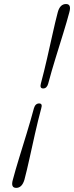

<svg xmlns="http://www.w3.org/2000/svg" viewBox="-20 -792 368 954"><path d="M219.5 -376.5Q213 -352.5 194.5 -352.5Q176.5 -352.5 183 -376.5Q199.5 -438.5 214.2 -503Q229 -567.5 242 -626.5Q255 -685.5 267 -731Q278 -772 308 -772Q336 -772 324.5 -731Q312.5 -685.5 294.2 -626.5Q276 -567.5 256 -503Q236 -438.5 219.5 -376.5ZM148.5 -254Q155.5 -278 174.5 -278Q192.5 -278 185 -254Q168.5 -192.5 154 -128Q139.5 -63.5 126.5 -4.2Q113.5 55 101.5 100.5Q89.5 141.5 60.5 141.5Q32 141.5 44 100.5Q56 55 74.2 -4.2Q92.5 -63.5 112.2 -128Q132 -192.5 148.5 -254Z"/></svg>

Font: Fraunces 9pt S000 Light
Style: Italic
Weight: 300
Italic angle: -16°
Version: Version 1.000; ttfautohint (v1.8.3)